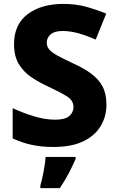

<svg xmlns="http://www.w3.org/2000/svg" viewBox="-20 -744 603 985"><path d="M526 -207Q526 -146 496 -96.5Q466 -47 406 -18.5Q346 10 255 10Q192 10 142 -1Q92 -12 45 -34V-189Q99 -164 155.5 -147Q212 -130 264 -130Q313 -130 335 -148.5Q357 -167 357 -195Q357 -229 322 -250.5Q287 -272 223 -302Q181 -321 141.5 -347.5Q102 -374 77 -414.5Q52 -455 52 -518Q52 -618 121.5 -671Q191 -724 306 -724Q368 -724 421 -709.5Q474 -695 525 -674L471 -541Q423 -562 381.5 -573.5Q340 -585 301 -585Q260 -585 240 -568Q220 -551 220 -525Q220 -504 234 -488.5Q248 -473 278 -457Q308 -441 357 -418Q410 -394 448 -366Q486 -338 506 -300.5Q526 -263 526 -207ZM368 71Q352 108 333 144.5Q314 181 287 221H187V208Q196 177 204 134.5Q212 92 214 61H368Z"/></svg>

Font: Noto Sans Gujarati ExtraBold
Style: Regular
Weight: 800
Designer: Jelle Bosma - Monotype Design Team, Universal Thirst
Foundry: Monotype Imaging Inc.
Version: Version 2.106; ttfautohint (v1.8.4.7-5d5b)